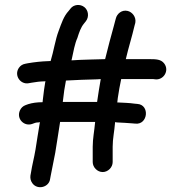

<svg xmlns="http://www.w3.org/2000/svg" viewBox="-20 -697 753 789"><path d="M361 -94V-31C361 -9.4 380 10 402 10C424 10 443 -9.4 443 -31V-94C443 -127.8 449.9 -155.2 453 -195C455.7 -195 457.7 -194.7 459 -194C480.9 -192.9 505.1 -191.7 524 -190L536 -189C588.1 -182.9 596.9 -266.9 544 -270L533 -271C513 -274.1 487.4 -274.8 464 -276H462L464 -294C468 -321.3 472.7 -347.3 478 -372H610L618 -371C652 -367 677.4 -407 654.5 -436.5C641.4 -453.3 621.7 -454 593 -454H497C508.8 -504.5 522.1 -544.7 533 -592L536 -603C540.5 -626.8 523.7 -647.3 505 -652C480.5 -658.1 460.5 -640.2 456 -621L453 -610C451.7 -604 450 -597.7 448 -591C434.8 -544.6 425.1 -506.2 412 -454C384.2 -454 325 -451 310 -451L274 -449C274 -451 274.3 -452.7 275 -454C281.3 -483.6 287.4 -518 298 -541C305.1 -563.7 312.1 -584.5 325 -600L333 -610C347 -628.2 343.2 -654.4 327 -667.5C309.2 -681.9 282.7 -678.6 270 -662L262 -652C241.4 -629.7 232.8 -601.5 221 -570C207.4 -534.9 200.4 -486.1 188 -446H183C146.6 -444.7 122.7 -441.8 94 -437L84 -435C72.7 -433 63.8 -427.3 57.5 -418C36.8 -387.5 63.6 -348.6 98 -355L109 -357C124.6 -358.6 128.5 -360.7 147 -362C152.3 -362 159 -362.3 167 -363C166.3 -361.7 166 -360.7 166 -360C162.7 -341.3 159.3 -317 156 -287C156 -283.7 155.7 -280.3 155 -277C132 -277 112.7 -274.2 96 -269L85 -265C74.3 -261 66.7 -253.8 62 -243.5C46 -208.2 80.1 -175.6 113 -188L124 -192C127.3 -193.3 132.3 -194 139 -194C140.3 -194.7 142 -195 144 -195C136.7 -154.7 132.5 -122.1 126 -83C119.6 -44.9 112.4 -21.3 107 14L105 25C103.7 36.3 106.3 46.7 113 56C133.8 85.1 181.9 72.8 186 38L188 27C195.1 -8.6 199.2 -30.1 207 -69C214.4 -111.3 219.6 -151.7 227 -196H371C367.5 -157.6 361 -127.5 361 -94ZM394 -372C388.5 -342.7 383.8 -309.1 379 -278H238C242.6 -317.4 245.3 -337.5 251 -366C294.8 -368.7 334 -369.7 379 -371C384.3 -371 389.3 -371.3 394 -372Z"/></svg>

Font: HoneyBee
Style: Bd
Weight: 700
Foundry: Cannot Into Space Fonts
Version: Version 0.89